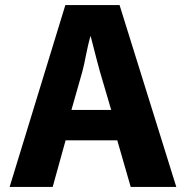

<svg xmlns="http://www.w3.org/2000/svg" viewBox="-20 -710 740 758"><path d="M18 28 238 -690H452L676 28H496L443 -156H239L188 28ZM338 -567H337Q332 -550 326.5 -525.5Q321 -501 319 -490Q313 -458 305 -427L262 -276H419L374 -429Q364 -465 338 -567Z"/></svg>

Font: Gmarket Sans TTF Bold
Style: Regular
Weight: 700
Designer: Creative Director : Sungho Lee; Art Director : Kiwoong Choi; Project Manager : Sori Yang, Jongwook Yoon; Font Designer :
Foundry: Sandoll Inc.
Version: Version 1.000;hotconv 1.0.109;makeotfexe 2.5.65596